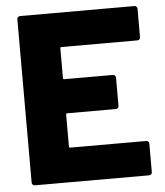

<svg xmlns="http://www.w3.org/2000/svg" viewBox="-51 -745 679 791"><g transform="rotate(-5 288.5 -350.0)"><path d="M49 -12V-688Q49 -693 52.5 -696.5Q56 -700 61 -700H534Q539 -700 542.5 -696.5Q546 -693 546 -688V-570Q546 -565 542.5 -561.5Q539 -558 534 -558H220Q215 -558 215 -553V-430Q215 -425 220 -425H421Q426 -425 429.5 -421.5Q433 -418 433 -413V-296Q433 -291 429.5 -287.5Q426 -284 421 -284H220Q215 -284 215 -279V-147Q215 -142 220 -142H534Q539 -142 542.5 -138.5Q546 -135 546 -130V-12Q546 -7 542.5 -3.5Q539 0 534 0H61Q56 0 52.5 -3.5Q49 -7 49 -12Z"/></g></svg>

Font: Barlow GEO ExtraBold
Style: Regular
Weight: 800
Designer: Jeremy Tribby
Foundry: Tribby Type
Version: Version 1.408